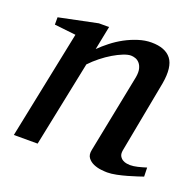

<svg xmlns="http://www.w3.org/2000/svg" viewBox="-96 -595 722 708"><g transform="rotate(20 265.0 -241.0)"><path d="M526.9 -20Q520.5 -17.6 504.6 -12.5Q488.8 -7.3 469.2 -1.7Q449.7 3.9 429.2 8.1Q408.7 12.2 393.1 12.2Q384.3 12.2 368.9 10.5Q353.5 8.8 339.4 2.7Q325.2 -3.4 316.4 -15.1Q307.6 -26.9 312 -46.9L373 -354Q376.5 -374 373.3 -387.2Q370.1 -400.4 363 -408.4Q356 -416.5 346.7 -419.7Q337.4 -422.9 329.1 -422.9Q316.9 -422.9 299.1 -415.8Q281.2 -408.7 261.5 -397Q241.7 -385.3 221.7 -369.4Q201.7 -353.5 185.1 -335.9L116.2 0H22.9L109.9 -424.8L25.9 -434.1V-462.9L176.8 -494.1H216.8L198.2 -400.9Q214.8 -417.5 236.3 -434.3Q257.8 -451.2 282.2 -464.4Q306.6 -477.5 332.8 -485.8Q358.9 -494.1 383.8 -494.1Q438.5 -494.1 461.7 -463.9Q484.9 -433.6 473.1 -366.2L419.9 -84Q417.5 -69.8 422.1 -61.5Q426.8 -53.2 434.3 -48.8Q441.9 -44.4 450.2 -43.2Q458.5 -42 462.9 -42Q476.6 -42 492.7 -45.9Q508.8 -49.8 525.9 -55.2Z"/></g></svg>

Font: Charis SIL Afr
Style: Italic
Weight: 400
Italic angle: -11°
Foundry: SIL International
Version: Version 5.000